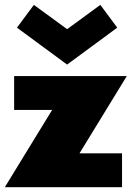

<svg xmlns="http://www.w3.org/2000/svg" viewBox="-21 -784 551 804"><path d="M490 0H-0.9L197.3 -323.6H38.2V-465.5H510L311.8 -141.8H490ZM470 -668.2 260 -513.6 50 -668.2 120.9 -763.6 260 -661.8 399.1 -763.6Z"/></svg>

Font: Spartan MB Black
Style: Regular
Weight: 900
Designer: Matt Bailey, Mirko Velimirovic
Foundry: Matt Bailey
Version: Version 1.005